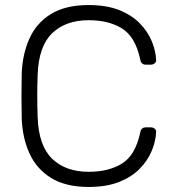

<svg xmlns="http://www.w3.org/2000/svg" viewBox="-20 -730 691 760"><path d="M331 10Q240 10 182.5 -25.5Q125 -61 97 -122Q69 -183 66 -261Q65 -302 65 -349Q65 -396 66 -439Q69 -517 97 -578.5Q125 -640 182.5 -675Q240 -710 331 -710Q402 -710 452 -690Q502 -670 533.5 -637.5Q565 -605 580.5 -567.5Q596 -530 598 -494Q599 -485 592.5 -479.5Q586 -474 577 -474H557Q549 -474 543 -478.5Q537 -483 535 -495Q516 -584 463.5 -617Q411 -650 331 -650Q240 -650 186.5 -598.5Q133 -547 129 -434Q126 -352 129 -266Q133 -153 186.5 -101.5Q240 -50 331 -50Q411 -50 463.5 -83Q516 -116 535 -205Q537 -217 543 -221.5Q549 -226 557 -226H577Q586 -226 592.5 -220.5Q599 -215 598 -206Q596 -170 580.5 -132.5Q565 -95 533.5 -62.5Q502 -30 452 -10Q402 10 331 10Z"/></svg>

Font: Rubik Light
Style: Regular
Weight: 300
Designer: Hubert and Fischer
Foundry: Hubert and Fischer
Version: Version 2.300;gftools[0.9.30]